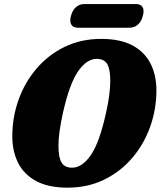

<svg xmlns="http://www.w3.org/2000/svg" viewBox="-20 -898 776 928"><path d="M469 -710Q562.5 -710 621.2 -678Q680 -646 708 -590Q736 -534 736 -462Q736 -370 705.8 -285.2Q675.5 -200.5 618.8 -134.2Q562 -68 483 -29.5Q404 9 306.5 9Q213.5 9 154.5 -23Q95.5 -55 67.5 -111Q39.5 -167 39.5 -239Q39.5 -331.5 69.8 -416Q100 -500.5 156.8 -566.8Q213.5 -633 292.5 -671.5Q371.5 -710 469 -710ZM328 -87.5Q377 -87.5 418.8 -148Q460.5 -208.5 491.5 -348.5Q503 -398.5 508 -437.8Q513 -477 513 -507.5Q513 -564 498 -588.8Q483 -613.5 447.5 -613.5Q399 -613.5 357.2 -553Q315.5 -492.5 284 -351.5Q262.5 -254.5 262.5 -193.5Q262.5 -137.5 277.5 -112.5Q292.5 -87.5 328 -87.5ZM323 -821Q330.5 -849.5 347.8 -864Q365 -878.5 387.5 -878.5H637Q659.5 -878.5 668.8 -864Q678 -849.5 670.5 -821.5Q663 -793 645.8 -778.5Q628.5 -764 606 -764H356.5Q334 -764 324.8 -778.8Q315.5 -793.5 323 -821Z"/></svg>

Font: Fraunces 144pt SuperSoft Black
Style: Italic
Weight: 900
Italic angle: -16°
Version: Version 1.000;[b76b70a41]